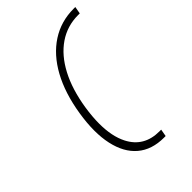

<svg xmlns="http://www.w3.org/2000/svg" viewBox="-257 -897 1100 1100"><g transform="rotate(-45 293.0 -347.5)"><path d="M569.3 -791.5 561.5 -747.6H548.3Q460 -747.6 389.4 -699.5Q318.8 -651.4 271.2 -561.3Q223.6 -471.2 203.6 -344.2Q193.4 -277.8 193.4 -222.2Q193.4 -119.6 228 -51.8Q281.7 53.2 406.7 53.2H420.4L412.6 97.2H399.4Q301.3 97.2 239.5 44.7Q177.7 -7.8 156.2 -106.9Q145.5 -155.8 145.5 -214.4Q145.5 -273.9 156.7 -344.2Q179.2 -484.9 234.1 -585Q289.1 -685.1 371.1 -738.3Q453.1 -791.5 555.7 -791.5Z"/></g></svg>

Font: CaskaydiaCove NFP ExtraLight
Style: Italic
Weight: 200
Italic angle: -10°
Designer: Aaron Bell
Foundry: Saja Typeworks
Version: Version 2111.001; VTT 6.35;Nerd Fonts 3.1.1